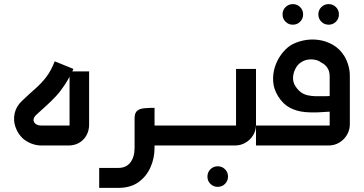

<svg xmlns="http://www.w3.org/2000/svg" viewBox="-20 -707 1768 933"><path d="M182 0Q156 0 132 -9.5Q108 -19 90 -35Q67 -57 55.5 -89Q44 -121 51 -155Q58 -189 86 -216Q124 -252 152 -276.5Q180 -301 203.5 -331Q227 -361 246 -409L337 -372Q316 -327 294.5 -294.5Q273 -262 250.5 -238Q228 -214 204 -192.5Q180 -171 154 -147Q142 -134 143 -123Q144 -112 153 -105Q163 -97 181 -97H329Q326 -93 323.5 -90.5Q321 -88 318 -85V-360H413V-101Q413 -72 400 -49Q387 -26 364.5 -13Q342 0 313 0Z M706 0V-97H850V0ZM462 206V109H555Q593 109 613.5 82.5Q634 56 634 11V-132Q634 -158 646.5 -168.5Q659 -179 681 -181Q703 -183 731 -183V11Q731 62 711 106.5Q691 151 652.5 178.5Q614 206 555 206Z M1038 201Q1017 201 1002.5 186.5Q988 172 988 151Q988 130 1002.5 115.5Q1017 101 1038 101Q1059 101 1073.5 115.5Q1088 130 1088 151Q1088 172 1073.5 186.5Q1059 201 1038 201Z M833 0V-97H1138Q1136 -93 1133 -90Q1130 -87 1127 -84V-372H1224V-100Q1224 -72 1209.5 -49Q1195 -26 1172 -13Q1149 0 1122 0Z M1403 -587Q1382 -587 1367.5 -601.5Q1353 -616 1353 -637Q1353 -658 1367.5 -672.5Q1382 -687 1403 -687Q1424 -687 1438.5 -672.5Q1453 -658 1453 -637Q1453 -616 1438.5 -601.5Q1424 -587 1403 -587ZM1577 -587Q1556 -587 1541.5 -601.5Q1527 -616 1527 -637Q1527 -658 1541.5 -672.5Q1556 -687 1577 -687Q1598 -687 1612.5 -672.5Q1627 -658 1627 -637Q1627 -616 1612.5 -601.5Q1598 -587 1577 -587Z M1224 0V-97H1594Q1591 -93 1588.5 -90.5Q1586 -88 1582 -85V-336Q1582 -361 1570.5 -378Q1559 -395 1541 -403Q1529 -413 1511 -416.5Q1493 -420 1475 -417Q1457 -414 1441 -403Q1426 -393 1415.5 -373Q1405 -353 1404 -330.5Q1403 -308 1415 -289Q1430 -265 1451 -253Q1472 -241 1512.5 -239.5Q1553 -238 1622 -242V-167Q1584 -165 1542.5 -162Q1501 -159 1461.5 -162.5Q1422 -166 1388.5 -183.5Q1355 -201 1331 -240Q1310 -274 1307.5 -310.5Q1305 -347 1315.5 -380.5Q1326 -414 1346 -441.5Q1366 -469 1391 -486Q1419 -503 1455 -510.5Q1491 -518 1528 -513Q1565 -508 1598 -489Q1631 -470 1653 -435Q1665 -415 1672.5 -390Q1680 -365 1680 -338V-103Q1680 -76 1666.5 -52.5Q1653 -29 1629.5 -14.5Q1606 0 1576 0Z"/></svg>

Font: Mada Medium
Style: Regular
Weight: 500
Designer: Khaled Hosny
Version: Version 1.5